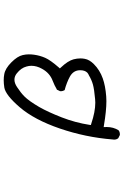

<svg xmlns="http://www.w3.org/2000/svg" viewBox="165 -794 669 1040"><g transform="rotate(-90 500.0 -273.5)"><path d="M288.6 40.5Q290.5 41 294.4 41Q298.3 41 304.2 39.3Q310.1 37.6 314.9 33.7Q332.5 5.4 332.5 -30.3Q332.5 -33.2 332 -46.9L342.3 -45.4Q420.4 -32.2 472.7 -32.2Q486.3 -32.2 498.5 -33.2Q555.7 -37.6 595.7 -51.8Q641.1 -67.9 673.3 -100.1Q697.3 -124 701.7 -148.9Q704.1 -160.6 704.1 -172.9Q704.1 -190.9 699.2 -210Q690.9 -240.7 655.3 -278.3L649.9 -284.2L654.8 -289.6Q694.8 -335.4 707.3 -363.8Q719.7 -392.1 724.1 -423.8Q726.1 -437.5 726.1 -452.9Q726.1 -468.3 722.2 -485.4Q715.8 -514.2 682.6 -547.1Q649.4 -580.1 618.7 -585.4Q603.5 -588.4 585.4 -588.4Q567.4 -588.4 545.9 -585Q526.9 -582 499.5 -561Q472.7 -540 439.5 -501.5Q371.6 -422.4 324.2 -283.9Q276.9 -145.5 265.1 1Q264.2 5.9 264.2 9.8Q264.2 22.9 272 32.2ZM640.1 -174.3Q640.1 -148.9 627 -135.7Q620.6 -129.9 611.8 -126.5Q587.9 -112.3 562.7 -105.2Q537.6 -98.1 483.4 -93.3Q474.1 -92.3 464.4 -92.3Q415 -92.3 350.1 -114.3L343.3 -116.2L344.2 -123.5Q356 -200.2 384.8 -274.4Q413.6 -348.1 440.9 -396Q473.6 -452.1 498.5 -476.6Q518.1 -496.1 548.8 -516.1Q569.8 -530.3 588.9 -530.3Q607.4 -530.3 623 -517.6Q652.8 -494.1 660.2 -464.8Q664.1 -451.7 664.1 -438.5Q664.1 -409.7 647.9 -380.9Q625 -338.9 583 -323.2Q558.6 -314 534.7 -299.8L526.9 -283.7Q526.4 -281.7 526.4 -279.3Q526.4 -267.1 533.2 -258.3Q575.2 -246.6 605.5 -230Q640.1 -210.9 640.1 -174.3ZM533.2 -258.3Q533.7 -257.3 534.7 -256.3L530.3 -258.8Q531.7 -258.8 533.2 -258.3ZM526.9 -283.7 525.9 -282.2 526.9 -285.2Q526.9 -284.7 526.9 -283.7ZM534.7 -299.8Q533.7 -299.3 532.7 -298.8L535.6 -301.8ZM611.8 -126.5H612.8Q612.3 -126.5 611.8 -126.5Z"/></g></svg>

Font: NaikaiFont
Style: Light
Weight: 300
Version: Version 1.89